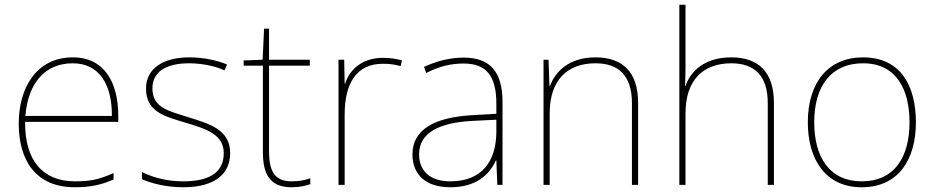

<svg xmlns="http://www.w3.org/2000/svg" viewBox="-20 -780 3944 810"><path d="M287 -538C133 -538 59 -408 59 -259C59 -104 130 10 296 10C360 10 408 0 459 -23V-50C397 -22 360 -15 296 -15C159 -15 84 -105 86 -266H479V-291C479 -430 422 -538 287 -538ZM287 -513C399 -513 453 -423 452 -291H87C99 -436 175 -513 287 -513Z M951 -134C951 -235 861 -258 773 -286C692 -312 623 -325 623 -407C623 -478 682 -513 778 -513C831 -513 890 -501 927 -483L938 -508C896 -525 841 -538 778 -538C666 -538 596 -489 596 -407C596 -309 671 -290 764 -262C852 -236 924 -212 924 -134C924 -60 874 -15 753 -15C691 -15 632 -28 579 -54V-24C617 -7 680 10 753 10C885 10 951 -45 951 -134Z M1210 -15C1136 -15 1115 -61 1115 -143V-503H1287V-528H1115V-659H1094L1088 -528L1008 -525V-503H1089V-140C1089 -47 1117 10 1210 10C1245 10 1267 4 1289 -3V-28C1267 -20 1243 -15 1210 -15Z M1595 -536C1510 -536 1455 -488 1436 -427H1434L1432 -528H1408V0H1434V-297C1434 -428 1484 -511 1595 -511C1625 -511 1645 -508 1670 -501L1676 -525C1652 -532 1627 -536 1595 -536Z M1936 -537C1877 -537 1822 -522 1769 -498L1778 -472C1835 -501 1883 -512 1936 -512C2029 -512 2074 -463 2074 -343V-300L1971 -294C1814 -285 1720 -234 1720 -129C1720 -45 1774 10 1880 10C1988 10 2044 -42 2072 -103H2074L2078 0H2100V-350C2100 -480 2045 -537 1936 -537ZM1973 -270 2074 -275V-220C2072 -99 2013 -15 1880 -15C1795 -15 1748 -58 1748 -129C1748 -222 1837 -263 1973 -270Z M2492 -538C2380 -538 2323 -478 2300 -417H2298L2294 -528H2273V0H2299V-302C2299 -446 2377 -513 2492 -513C2589 -513 2646 -462 2646 -345V0H2672V-346C2672 -477 2606 -538 2492 -538Z M2872 -496V-760H2846V0H2872V-302C2872 -446 2950 -513 3065 -513C3162 -513 3219 -462 3219 -345V0H3245V-346C3245 -477 3179 -538 3065 -538C2953 -538 2893 -480 2872 -417H2870C2871 -446 2872 -466 2872 -496Z M3844 -264C3844 -417 3780 -538 3621 -538C3474 -538 3388 -432 3388 -264C3388 -107 3463 10 3615 10C3772 10 3844 -109 3844 -264ZM3415 -264C3415 -420 3489 -513 3621 -513C3762 -513 3817 -402 3817 -264C3817 -119 3755 -15 3615 -15C3480 -15 3415 -117 3415 -264Z"/></svg>

Font: Noto Sans Syriac Eastern Thin
Style: Regular
Weight: 100
Designer: Patrick Giasson and the Monotype Design Team
Foundry: Monotype Imaging Inc.
Version: Version 3.001